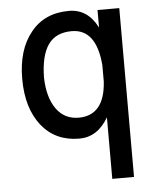

<svg xmlns="http://www.w3.org/2000/svg" viewBox="-53 -582 668 827"><g transform="rotate(-5 281.5 -168.5)"><path d="M399 200H493V-530H399V-454Q357 -537 276 -537Q169 -537 110 -462Q50 -388 50 -262Q50 -136 110 -60Q170 15 273 15Q352 15 399 -66ZM280 -449Q386 -449 399 -292V-221Q390 -76 279 -75Q216 -75 181 -125Q146 -175 144 -260Q145 -354 178 -402Q211 -449 280 -449Z"/></g></svg>

Font: Sawarabi Gothic
Style: Regular
Weight: 400
Designer: mshio (mshio@users.sourceforge.jp)
Version: Version 20141215